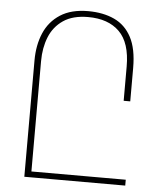

<svg xmlns="http://www.w3.org/2000/svg" viewBox="-52 -770 688 815"><g transform="rotate(5 292.0 -362.0)"><path d="M291 -724Q355 -724 402.5 -702Q450 -680 476 -631Q502 -582 502 -500V-358H474V-504Q474 -605 426.5 -652Q379 -699 293 -699Q228 -699 187.5 -671.5Q147 -644 128.5 -598Q110 -552 110 -495V0H82V-496Q82 -561 104 -612.5Q126 -664 172.5 -694Q219 -724 291 -724ZM101 0V-25H512V0Z"/></g></svg>

Font: Noto Serif Armenian Thin
Style: Regular
Weight: 250
Version: Version 2.007